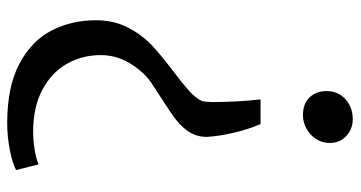

<svg xmlns="http://www.w3.org/2000/svg" viewBox="-242 -700 952 507"><g transform="rotate(-90 233.5 -446.0)"><path d="M160 -233.5Q145.5 -267 136.8 -305Q128 -343 126 -374.5Q126 -401 138.5 -421Q151 -441 170.8 -456.2Q190.5 -471.5 227.5 -495L269 -522Q298 -542 320 -578Q342 -614 342 -655.5Q342 -703.5 319.5 -744Q297 -784.5 251.2 -809.2Q205.5 -834 139.5 -834Q116.5 -834 92 -830Q67.5 -826 53.5 -819.5L38.5 -879Q55.5 -888.5 91 -895.5Q126.5 -902.5 162.5 -902.5Q258.5 -902.5 319.2 -870.2Q380 -838 407 -785.2Q434 -732.5 434 -668.5Q434 -620.5 414.5 -583.2Q395 -546 367.8 -520.5Q340.5 -495 297.5 -462.5Q265 -438 247.5 -422.2Q230 -406.5 221 -389Q218 -376 218 -361Q218 -297.5 225 -233.5ZM110 -51Q110 -71 120.5 -87Q131 -103 147.8 -112.2Q164.5 -121.5 183.5 -121.5Q214 -121.5 230.5 -103.8Q247 -86 247 -60Q247 -28.5 225.5 -9.2Q204 10 172.5 10Q147 10 128.5 -7Q110 -24 110 -51Z"/></g></svg>

Font: Merriweather 12pt
Style: Regular
Weight: 400
Designer: Eben Sorkin
Foundry: Eben Sorkin
Version: Version 2.100